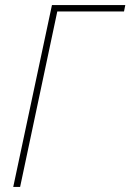

<svg xmlns="http://www.w3.org/2000/svg" viewBox="-20 -734 512 754"><path d="M32 0 184 -714H472L467 -689H205L59 0Z"/></svg>

Font: Noto Sans SemiCondensed Thin
Style: Italic
Weight: 100
Width: 4
Italic angle: -12°
Designer: Monotype Design Team
Foundry: Monotype Imaging Inc.
Version: Version 2.013; ttfautohint (v1.8.4.7-5d5b)